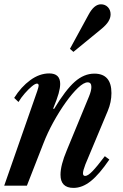

<svg xmlns="http://www.w3.org/2000/svg" viewBox="-27 -884 584 914"><path d="M323 10.5Q261 10.5 261 -52Q261 -97.5 291 -168.5L397 -425.5Q408 -452.5 408 -470Q408 -492 390.5 -492Q372 -492 344.5 -466Q317 -440 286.2 -397Q255.5 -354 227.2 -302.8Q199 -251.5 179.5 -201L101 0H-7L150.5 -451Q153.5 -461 155.2 -466.8Q157 -472.5 157 -476Q157 -486 149 -486Q140.5 -486 124.5 -472.8Q108.5 -459.5 91 -439.5Q73.5 -419.5 61 -398.5L40.5 -418Q73.5 -470.5 117.2 -502.5Q161 -534.5 207.5 -534.5Q259.5 -534.5 259.5 -484.5Q259.5 -465.5 252 -438.8Q244.5 -412 226 -367L230.5 -365.5Q285 -456 329 -494.8Q373 -533.5 422 -533.5Q503.5 -533.5 503.5 -441Q503.5 -397.5 486 -356L379.5 -101.5Q368 -71.5 368 -59Q368 -46.5 378.5 -46.5Q391.5 -46.5 413.2 -69Q435 -91.5 472 -140.5L493.5 -124.5Q446 -54.5 405.5 -22Q365 10.5 323 10.5ZM322.5 -637 306 -651.5 394.5 -814Q421 -863.5 453.5 -863.5Q473.5 -863.5 486.5 -850Q499.5 -836.5 499.5 -815.5Q499.5 -799 489 -781.8Q478.5 -764.5 452.5 -743.5Z"/></svg>

Font: Libre Caslon Condensed SemiBold Italic
Style: Regular
Weight: 600
Italic angle: -22.583°
Designer: Pablo Impallari, Rodrigo Fuenzalida, Katja Schimmel, Ertekin Erdin
Foundry: Pablo Impallari, Rodrigo Fuenzalida
Version: Version 2.000; ttfautohint (v1.8.4.7-5d5b);gftools[0.9.33]